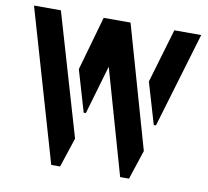

<svg xmlns="http://www.w3.org/2000/svg" viewBox="-78 -787 948 873"><g transform="rotate(10 396.0 -350.0)"><path d="M213 0 10 -700H134.1L298.9 -136.3L253.9 0ZM531.1 0 331.7 -700H455.7L616.6 -135.2L572 0ZM317 -259.6 260.9 -450.9 331.7 -700H455.7L327 -259.6ZM640.6 -259.6 584.3 -450.7 657.9 -700H782L650.6 -259.6Z"/></g></svg>

Font: Stick No Bills ExtraLight
Style: Regular
Weight: 200
Designer: Kosala Senevirathne, Siva Puranthara, Lasantha Premarathna, Tharique Azeez
Foundry: mooniak
Version: Version 2.000